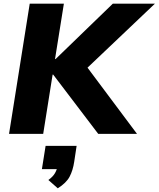

<svg xmlns="http://www.w3.org/2000/svg" viewBox="-20 -725 859 1040"><path d="M29 0 141 -705H326L278 -405H281L591 -705H819L423 -329L417 -408L722 0H512L268 -321H265L214 0ZM293 295 242 250Q267 232 278 212.5Q289 193 293 171L325 191H207L227 65H395L382 151Q375 198 357 232Q339 266 293 295Z"/></svg>

Font: Nunito Sans 11pt Black
Style: Italic
Weight: 900
Italic angle: -9°
Version: Version 3.101;gftools[0.9.27]